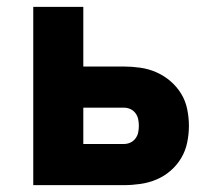

<svg xmlns="http://www.w3.org/2000/svg" viewBox="-20 -540 640 560"><path d="M77 0V-520H223V-346H341Q365 -346 389.5 -342.5Q414 -339 436.5 -329Q459 -319 477.5 -303Q496 -287 508.5 -266.5Q521 -246 526 -221.5Q531 -197 531 -173Q531 -149 526 -124.5Q521 -100 508.5 -79Q496 -58 477.5 -42Q459 -26 436.5 -16.5Q414 -7 389.5 -3.5Q365 0 341 0ZM341 -120Q351 -120 360 -124Q369 -128 375 -136Q381 -144 383 -153.5Q385 -163 385 -173Q385 -183 383 -192.5Q381 -202 375 -210Q369 -218 360 -222Q351 -226 341 -226H223V-120Z"/></svg>

Font: Iosevka Aile Heavy
Style: Regular
Weight: 900
Designer: Belleve Invis
Foundry: Belleve Invis
Version: Version 31.1.0; ttfautohint (v1.8.4)